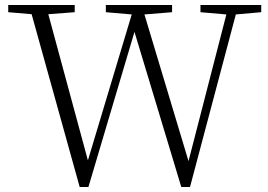

<svg xmlns="http://www.w3.org/2000/svg" viewBox="-20 -743 1078 771"><path d="M785 -694V-723H1029V-694L927 -685L743 8H708L520 -615L335 8H300L107 -686L13 -694V-723H280V-694L174 -686L333 -99L509 -685L405 -694V-723H671V-694L560 -685L737 -96L889 -685Z"/></svg>

Font: Minh Nguyen ExtraLight
Style: Regular
Weight: 250
Designer: Ryoko NISHIZUKA 西塚涼子 (kana & ideographs); Frank Grießhammer (Latin, Greek & Cyrillic); Wenlong ZHANG 张文龙 (bopomofo); San
Foundry: Adobe
Version: Version 1.100;July 7, 2023;FontCreator 14.0.0.2814 64-bit